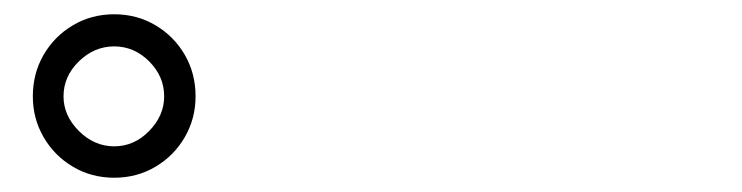

<svg xmlns="http://www.w3.org/2000/svg" viewBox="-20 -842 1040 269"><path d="M26 -707Q26 -739 41 -765Q56 -791 82 -806.5Q108 -822 140 -822Q172 -822 198 -806.5Q224 -791 239 -765Q254 -739 254 -707Q254 -676 239 -650Q224 -624 198 -608.5Q172 -593 140 -593Q108 -593 82 -608.5Q56 -624 41 -650Q26 -676 26 -707ZM69 -707Q69 -680 90.5 -658.5Q112 -637 140 -637Q168 -637 189 -658.5Q210 -680 210 -707Q210 -735 189 -756Q168 -777 140 -777Q112 -777 90.5 -756Q69 -735 69 -707Z"/></svg>

Font: Noto Sans HK
Style: Regular
Weight: 400
Designer: Ryoko NISHIZUKA 西塚涼子 (kana, bopomofo & ideographs); Paul D. Hunt (Latin, Greek & Cyrillic); Sandoll Communications 산돌커뮤니
Foundry: Adobe
Version: Version 2.004-H2;hotconv 1.0.118;makeotfexe 2.5.65603